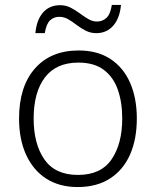

<svg xmlns="http://www.w3.org/2000/svg" viewBox="-20 -746 630 776"><path d="M533 -267Q533 -183 505.5 -121Q478 -59 424.5 -24.5Q371 10 294 10Q220 10 167 -24Q114 -58 85.5 -120.5Q57 -183 57 -267Q57 -396 121 -469Q185 -542 298 -542Q374 -542 426.5 -507.5Q479 -473 506 -411Q533 -349 533 -267ZM116 -267Q116 -164 159.5 -101.5Q203 -39 295 -39Q388 -39 431 -102Q474 -165 474 -267Q474 -333 456 -384Q438 -435 399 -464Q360 -493 297 -493Q207 -493 161.5 -433Q116 -373 116 -267ZM123 -612Q128 -666 154 -695.5Q180 -725 223 -725Q246 -725 265.5 -715Q285 -705 302.5 -692Q320 -679 337 -669Q354 -659 372 -659Q394 -659 410 -673.5Q426 -688 432 -726H469Q464 -672 437.5 -642Q411 -612 369 -612Q346 -612 326.5 -622Q307 -632 290 -645Q273 -658 256 -668Q239 -678 220 -678Q197 -678 182 -663.5Q167 -649 161 -612Z"/></svg>

Font: Noto Traditional Nushu Light
Style: Regular
Weight: 300
Designer: LIU Zhao
Foundry: LiuZhao Studio
Version: Version 2.003; ttfautohint (v1.8.4.7-5d5b)